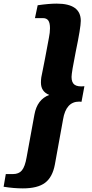

<svg xmlns="http://www.w3.org/2000/svg" viewBox="-99 -830 507 1060"><path d="M-27 131Q5 131 22 110.5Q39 90 48 38L91 -197Q106 -281 173 -306Q127 -324 127 -374Q127 -389 129 -403Q131 -417 138 -448Q142 -469 150 -509Q158 -549 171 -621Q177 -650 177 -674Q177 -704 167.5 -717Q158 -730 138 -730H94L109 -801Q171 -810 214 -810Q347 -810 347 -715Q347 -678 319 -544Q296 -429 296 -405Q296 -374 313 -362Q330 -350 367 -354L351 -268L338 -269Q265 -269 249 -170L204 78Q191 148 150 179Q109 210 27 210Q-23 210 -79 201L-67 131Z"/></svg>

Font: Sansita
Style: Bold Italic
Weight: 700
Italic angle: -11°
Designer: Pablo Cosgaya
Foundry: Omnibus-Type
Version: Version 1.006